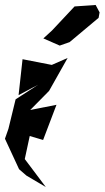

<svg xmlns="http://www.w3.org/2000/svg" viewBox="-27 -713 422 775"><path d="M254 -543 371 -641 375 -663 359 -693 274 -687 183 -590 148 -558 214 -529ZM182 -451 64 -474 48 -329 127 -371 36 -312 7 -193 -7 -153 50 -30 80 -4 158 42 73 -71 93 -164 147 -148 201 -290 95 -269 171 -346 246 -479Z"/></svg>

Font: Charger Distortion
Style: 2It
Weight: 400
Designer: Jasper
Foundry: Cannot Into Space Fonts
Version: Version 0.98